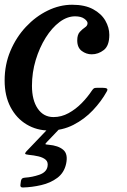

<svg xmlns="http://www.w3.org/2000/svg" viewBox="-23 -552 548 829"><path d="M449 -401.5Q449 -354.5 425.2 -336Q401.5 -317.5 373 -317.5Q349.5 -317.5 330 -332Q310.5 -346.5 310.5 -377.5Q310.5 -402.5 321.8 -414.5Q333 -426.5 344 -433.8Q355 -441 355 -452Q355 -461 341 -471.2Q327 -481.5 301 -481.5Q267 -481.5 234 -456.8Q201 -432 174.2 -389.2Q147.5 -346.5 131.2 -292.8Q115 -239 115 -181.5Q115 -119.5 140 -83Q165 -46.5 208 -46.5Q242 -46.5 273 -63.5Q304 -80.5 329.5 -106.5Q355 -132.5 373.5 -160.5Q378 -167 381.8 -170Q385.5 -173 397.5 -173H418Q433.5 -173 438.5 -169.5Q443.5 -166 437.5 -156Q414.5 -114.5 378.2 -76Q342 -37.5 294.2 -13Q246.5 11.5 189.5 11.5Q135.5 11.5 91.8 -14.8Q48 -41 22.5 -89.5Q-3 -138 -3 -204.5Q-3 -273 22 -332.2Q47 -391.5 89 -436.2Q131 -481 182.8 -506.2Q234.5 -531.5 288.5 -531.5Q343.5 -531.5 379 -512.2Q414.5 -493 431.8 -463Q449 -433 449 -401.5ZM65.5 243 67.5 228.5Q69.5 220.5 73.8 218Q78 215.5 85.5 215Q116.5 213 146.8 202.5Q177 192 182 168Q186 148.5 174.8 138.2Q163.5 128 143.2 123.2Q123 118.5 101 116.5Q87 115 85.8 112Q84.5 109 90.5 102L189 -1Q193.5 -6 205 -6H222.5Q243 -6 234 4L180.5 60Q172 69 173 70.5Q174 72 187 73Q228.5 76.5 250 94.8Q271.5 113 262.5 155Q254 194 224.5 216Q195 238 155 247.2Q115 256.5 76 257.5Q62.5 258 65.5 243Z"/></svg>

Font: Besley* Medium
Style: Italic
Weight: 500
Italic angle: -13°
Designer: Owen Earl
Foundry: indestructible type*
Version: Version 3.000; ttfautohint (v1.8.3)